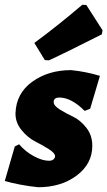

<svg xmlns="http://www.w3.org/2000/svg" viewBox="-33 -774 450 805"><path d="M312 -754 329 -753 397 -647 394 -630Q242 -553 172 -521L155 -522L111 -594Q210 -667 312 -754ZM265 -480Q326 -474 386 -456L345 -318L322 -309Q266 -365 216 -365Q192 -365 192 -346Q192 -331 217.5 -315Q243 -299 273 -285Q303 -271 328.5 -239Q354 -207 354 -163Q354 -87 288.5 -38Q223 11 127 11Q51 3 -13 -15L29 -160L47 -169Q75 -137 110 -118.5Q145 -100 172 -100Q185 -100 191.5 -106Q198 -112 198 -119Q198 -132 172 -148.5Q146 -165 114.5 -181Q83 -197 57 -229Q31 -261 32 -300Q35 -383 102.5 -431.5Q170 -480 265 -480Z"/></svg>

Font: Alegreya Sans Black
Style: Italic
Weight: 900
Italic angle: -7°
Designer: Juan Pablo del Peral
Foundry: Huerta Tipografica
Version: Version 2.007